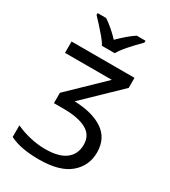

<svg xmlns="http://www.w3.org/2000/svg" viewBox="-227 -1053 1037 1173"><g transform="rotate(30 292.0 -467.0)"><path d="M499 -714V-643L254 -407Q382 -403 455.5 -353Q529 -303 529 -204Q529 -110 458 -50Q387 10 241 10Q183 10 131.5 1.5Q80 -7 35 -29V-111Q82 -89 137 -76.5Q192 -64 242 -64Q339 -64 387 -101Q435 -138 435 -205Q435 -272 378.5 -303Q322 -334 217 -334H150V-407L385 -634H55V-714ZM229 -784Q216 -807 194 -833.5Q172 -860 148 -886Q124 -912 106 -931V-944H166Q192 -927 220 -903Q248 -879 273 -852Q300 -879 328 -903Q356 -927 382 -944H444V-931Q425 -912 400.5 -886Q376 -860 353.5 -833.5Q331 -807 319 -784Z"/></g></svg>

Font: Noto Sans Living
Style: Regular
Weight: 400
Designer: Monotype Design Team
Foundry: Monotype Imaging Inc.
Version: Version 2.013; ttfautohint (v1.8.4.7-5d5b)